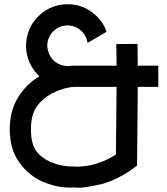

<svg xmlns="http://www.w3.org/2000/svg" viewBox="-20 -856 788 906"><path d="M427 -788Q466 -755 483 -706L394 -654H393Q388 -689 361 -712.5Q334 -736 298.5 -736Q263 -736 236 -712.5Q209 -689 204 -654Q201 -633 208.5 -610.5Q216 -588 231 -572.5Q246 -557 268.5 -549.5Q291 -542 312 -545L324 -546H325H327H427H530L529 -648L629 -649L630 -546H727V-446H630L627 -100V-75L607 -60Q570 -33 529 -13.5Q488 6 455.5 13.5Q423 21 392.5 26Q362 31 346.5 29.5Q331 28 324 29Q252 32 181 1Q116 -27 71 -89.5Q26 -152 26 -245Q26 -334 66 -397.5Q106 -461 166 -496L160 -502Q127 -535 112.5 -579Q98 -623 105 -669Q116 -741 171 -788.5Q226 -836 299 -836Q372 -836 427 -788ZM329 -446Q276 -442 225 -415Q179 -390 152.5 -352Q126 -314 126 -245.5Q126 -177 151 -143.5Q176 -110 220 -91Q243 -81 268.5 -76Q294 -71 308 -71L323 -70L326 -71L330 -70Q334 -70 341 -69.5Q348 -69 370 -71Q392 -73 414 -78Q436 -83 467.5 -95.5Q499 -108 527 -127L530 -446H427Z"/></svg>

Font: Serreria Sobria
Style: Medium
Weight: 500
Version: Version 001.000